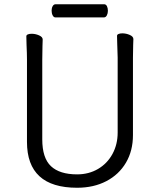

<svg xmlns="http://www.w3.org/2000/svg" viewBox="-20 -866 750 904"><path d="M223 -816Q223 -828 228 -837Q233 -846 242 -846H470Q479 -846 483.5 -837Q488 -828 488 -815Q488 -803 483 -793.5Q478 -784 469 -784H241Q233 -784 228 -793.5Q223 -803 223 -816ZM129 -707Q147 -707 164 -699.5Q181 -692 181 -680Q181 -662 180 -649L179 -584V-210Q179 -122 220 -83.5Q261 -45 343 -45Q398 -45 441.5 -70.5Q485 -96 509.5 -141Q534 -186 534 -242V-595L532 -658L531 -697Q531 -703 538 -706Q545 -709 556 -709Q574 -709 591 -701.5Q608 -694 608 -682Q608 -666 607 -654L606 -594V-230Q606 -156 573 -100Q540 -44 480.5 -13Q421 18 343 18Q107 18 107 -198V-586Q107 -613 105 -655L104 -695Q104 -701 111 -704Q118 -707 129 -707Z"/></svg>

Font: Iansui 0.93
Style: Regular
Weight: 400
Designer: But Ko / Fontworks Inc.
Foundry: zi-hi.com / Fontworks Inc.
Version: Version 0.931